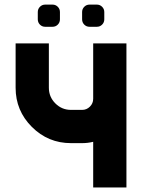

<svg xmlns="http://www.w3.org/2000/svg" viewBox="-20 -826 626 846"><path d="M341.8 -772.9Q341.8 -786.6 351.3 -796.1Q360.8 -805.7 374.5 -805.7H406.7Q420.4 -805.7 429.9 -796.1Q439.5 -786.6 439.5 -772.9V-740.7Q439.5 -727.1 429.9 -717.5Q420.4 -708 406.7 -708H374.5Q360.8 -708 351.3 -717.5Q341.8 -727.1 341.8 -740.7ZM146.5 -772.9Q146.5 -786.6 156 -796.1Q165.5 -805.7 179.2 -805.7H211.4Q225.1 -805.7 234.6 -796.1Q244.1 -786.6 244.1 -772.9V-740.7Q244.1 -727.1 234.6 -717.5Q225.1 -708 211.4 -708H179.2Q165.5 -708 156 -717.5Q146.5 -727.1 146.5 -740.7ZM48.8 -439.5V-634.8H195.3V-439.5Q195.3 -398.9 223.9 -370.4Q252.4 -341.8 293 -341.8H341.8Q361.8 -341.8 376.2 -356.2Q390.6 -370.6 390.6 -390.6V-634.8H537.1V0H390.6V-201.2Q367.2 -195.3 341.8 -195.3H293Q191.9 -195.3 120.4 -266.8Q48.8 -338.4 48.8 -439.5Z"/></svg>

Font: Audex
Style: Regular
Weight: 400
Designer: GGBotNet
Foundry: GGBotNet
Version: 1.00